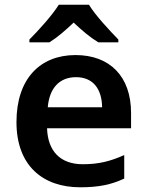

<svg xmlns="http://www.w3.org/2000/svg" viewBox="-20 -786 625 816"><path d="M358 -766H230C202 -721 143 -656 105 -618V-606H190C225 -628 257 -656 293 -690C329 -656 363 -627 398 -606H483V-618C447 -655 385 -721 358 -766ZM301 -552C151 -552 50 -452 50 -267C50 -82 162 10 321 10C402 10 454 -2 508 -27V-127C450 -101 400 -88 332 -88C236 -88 183 -144 180 -241H537V-306C537 -461 447 -552 301 -552ZM303 -458C378 -458 413 -405 414 -330H183C190 -413 234 -458 303 -458Z"/></svg>

Font: Noto Sans Myanmar UI SemiBold
Style: Regular
Weight: 600
Designer: Monotype Design Team
Foundry: Monotype Imaging Inc.
Version: Version 2.103